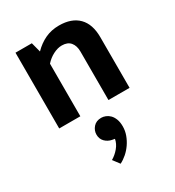

<svg xmlns="http://www.w3.org/2000/svg" viewBox="-195 -600 953 1047"><g transform="rotate(-30 281.5 -76.5)"><path d="M193 0H60V-477H163L179 -416Q212 -450 251.5 -468.5Q291 -487 339 -487Q418 -487 460.5 -444Q503 -401 503 -319V0H370V-305Q370 -342 352 -363.5Q334 -385 298 -385Q272 -385 243.5 -370.5Q215 -356 193 -331ZM278 198Q253 193 236 175.5Q219 158 219 131Q219 105 237 84.5Q255 64 287 64Q300 64 314 69.5Q328 75 339.5 86.5Q351 98 358.5 117Q366 136 366 163Q366 191 356.5 217Q347 243 331.5 265.5Q316 288 296 305.5Q276 323 254 334L223 293Q249 278 269.5 253.5Q290 229 295 201Z"/></g></svg>

Font: Mukta Vaani
Style: Bold
Weight: 700
Designer: Noopur Datye, Girish Dalvi, Yashodeep Gholap, Pallavi Karambelkar
Foundry: Ek Type
Version: Version 2.538;PS 1.000;hotconv 16.6.51;makeotf.lib2.5.65220;